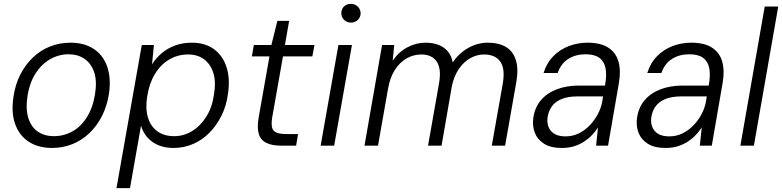

<svg xmlns="http://www.w3.org/2000/svg" viewBox="-20 -754 4049 994"><path d="M249 12Q178 12 128.5 -20.5Q79 -53 58 -113Q37 -173 50 -254Q59 -317 85.5 -368.5Q112 -420 151 -457Q190 -494 239.5 -513.5Q289 -533 344 -533Q416 -533 465 -501Q514 -469 535 -409Q556 -349 544 -268Q534 -205 508 -153.5Q482 -102 442.5 -64.5Q403 -27 354 -7.5Q305 12 249 12ZM259 -49Q310 -49 354.5 -73.5Q399 -98 430 -147.5Q461 -197 472 -267Q483 -336 467 -381.5Q451 -427 416.5 -450Q382 -473 335 -473Q285 -473 240.5 -448Q196 -423 164.5 -374.5Q133 -326 122 -254Q112 -187 127.5 -140.5Q143 -94 177.5 -71.5Q212 -49 259 -49Z M583 220 714 -521H777L767 -421Q787 -453 817 -478.5Q847 -504 886.5 -518.5Q926 -533 973 -533Q1043 -533 1089 -498.5Q1135 -464 1153.5 -404Q1172 -344 1160 -267Q1152 -206 1126.5 -155Q1101 -104 1064 -66.5Q1027 -29 979.5 -8.5Q932 12 878 12Q836 12 802 -1.5Q768 -15 744.5 -41Q721 -67 710 -103L653 220ZM882 -49Q932 -49 975.5 -76Q1019 -103 1049 -151.5Q1079 -200 1088 -266Q1099 -330 1084.5 -376Q1070 -422 1036.5 -447Q1003 -472 954 -472Q900 -472 855.5 -445.5Q811 -419 781.5 -370Q752 -321 742 -254Q732 -192 746 -145.5Q760 -99 795 -74Q830 -49 882 -49Z M1433 0Q1389 0 1359.5 -14Q1330 -28 1320 -60Q1310 -92 1319 -145L1375 -462H1284L1294 -521H1385L1416 -646H1477L1455 -521H1608L1597 -462H1445L1389 -145Q1381 -96 1396.5 -78Q1412 -60 1461 -60H1523L1513 0Z M1640 0 1732 -521H1802L1710 0ZM1797 -637Q1776 -637 1761.5 -651Q1747 -665 1747 -686Q1747 -707 1761 -720.5Q1775 -734 1796 -734Q1817 -734 1831.5 -720.5Q1846 -707 1847 -686Q1847 -665 1832.5 -651Q1818 -637 1797 -637Z M1867 0 1958 -521H2021L2013 -440Q2044 -485 2089 -509Q2134 -533 2184 -533Q2219 -533 2248 -522.5Q2277 -512 2297 -489.5Q2317 -467 2324 -431Q2356 -479 2404.5 -506Q2453 -533 2505 -533Q2562 -533 2599 -511Q2636 -489 2650.5 -443.5Q2665 -398 2653 -329L2595 0H2526L2583 -322Q2596 -398 2570 -435Q2544 -472 2486 -472Q2449 -472 2415 -453Q2381 -434 2355.5 -397Q2330 -360 2319 -306L2266 0H2196L2253 -323Q2266 -398 2241 -435Q2216 -472 2161 -472Q2121 -472 2085.5 -452Q2050 -432 2024.5 -392.5Q1999 -353 1989 -295L1937 0Z M2889 12Q2831 12 2796.5 -10Q2762 -32 2748.5 -67.5Q2735 -103 2741 -144Q2749 -199 2781 -236Q2813 -273 2863.5 -292Q2914 -311 2977 -311H3112Q3122 -365 3115 -400.5Q3108 -436 3083 -454.5Q3058 -473 3012 -473Q2960 -473 2922 -449Q2884 -425 2867 -376H2794Q2810 -428 2844.5 -463Q2879 -498 2925 -515.5Q2971 -533 3021 -533Q3091 -533 3130.5 -506.5Q3170 -480 3182.5 -433Q3195 -386 3184 -324L3128 0H3066L3076 -94Q3063 -74 3045 -55Q3027 -36 3004 -21Q2981 -6 2952.5 3Q2924 12 2889 12ZM2908 -48Q2945 -48 2976.5 -63.5Q3008 -79 3033 -105Q3058 -131 3075 -163Q3092 -195 3098 -229L3102 -255H2972Q2921 -255 2888 -241.5Q2855 -228 2837.5 -204Q2820 -180 2815 -148Q2809 -104 2832.5 -76Q2856 -48 2908 -48Z M3426 12Q3368 12 3333.5 -10Q3299 -32 3285.5 -67.5Q3272 -103 3278 -144Q3286 -199 3318 -236Q3350 -273 3400.5 -292Q3451 -311 3514 -311H3649Q3659 -365 3652 -400.5Q3645 -436 3620 -454.5Q3595 -473 3549 -473Q3497 -473 3459 -449Q3421 -425 3404 -376H3331Q3347 -428 3381.5 -463Q3416 -498 3462 -515.5Q3508 -533 3558 -533Q3628 -533 3667.5 -506.5Q3707 -480 3719.5 -433Q3732 -386 3721 -324L3665 0H3603L3613 -94Q3600 -74 3582 -55Q3564 -36 3541 -21Q3518 -6 3489.5 3Q3461 12 3426 12ZM3445 -48Q3482 -48 3513.5 -63.5Q3545 -79 3570 -105Q3595 -131 3612 -163Q3629 -195 3635 -229L3639 -255H3509Q3458 -255 3425 -241.5Q3392 -228 3374.5 -204Q3357 -180 3352 -148Q3346 -104 3369.5 -76Q3393 -48 3445 -48Z M3813 0 3939 -720H4009L3883 0Z"/></svg>

Font: DM Sans 10pt Light
Style: Italic
Weight: 300
Italic angle: -10°
Version: Version 4.004;gftools[0.9.30]